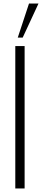

<svg xmlns="http://www.w3.org/2000/svg" viewBox="-20 -1072 239 1092"><path d="M67 0V-810H120V0ZM81 -858 145 -1052H199L109 -858Z"/></svg>

Font: Oswald ExtraLight
Style: Regular
Weight: 250
Designer: Vernon Adams
Foundry: Vernon Adams
Version: Version 4.103;gftools[0.9.33.dev8+g029e19f]